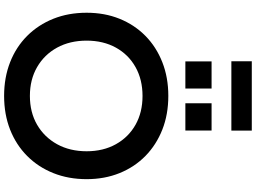

<svg xmlns="http://www.w3.org/2000/svg" viewBox="-172 -1032 1216 912"><g transform="rotate(90 436.0 -576.0)"><path d="M435.5 12.5Q348 12.5 275.5 -16Q203 -44.5 150.5 -97Q98 -149.5 69.2 -221.2Q40.5 -293 40.5 -379.5Q40.5 -465 69.2 -536Q98 -607 150.5 -658.8Q203 -710.5 275.5 -739Q348 -767.5 435.5 -767.5Q523.5 -767.5 595.8 -739Q668 -710.5 720.8 -658.8Q773.5 -607 802.2 -536Q831 -465 831 -379.5Q831 -293 802.2 -221.2Q773.5 -149.5 720.8 -97Q668 -44.5 595.8 -16Q523.5 12.5 435.5 12.5ZM435.5 -110Q513.5 -110 572.5 -144.2Q631.5 -178.5 665 -239.2Q698.5 -300 698.5 -379.5Q698.5 -458.5 665 -518.5Q631.5 -578.5 572.5 -611.8Q513.5 -645 436 -645Q358 -645 298.8 -611.8Q239.5 -578.5 206.2 -518.5Q173 -458.5 173 -379.5Q173 -300 206.2 -239.2Q239.5 -178.5 298.8 -144.2Q358 -110 435.5 -110ZM271.5 -973H400.5V-848.5H271.5ZM470.5 -973H600V-848.5H470.5ZM600.5 -1164V-1067H271V-1164Z"/></g></svg>

Font: Hepta Slab SemiBold
Style: Regular
Weight: 600
Designer: Michael LaGattuta
Foundry: Michael LaGattuta
Version: Version 1.102